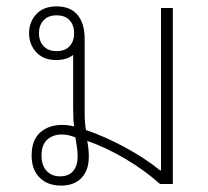

<svg xmlns="http://www.w3.org/2000/svg" viewBox="-20 -576 650 601"><path d="M258 -85Q258 -43 235 -19Q212 5 171 5Q129 5 104 -20Q79 -45 79 -89Q79 -138 106 -161.5Q133 -185 174 -185Q194 -185 212 -180Q209 -199 209 -237V-404Q188 -388 156 -388Q116 -388 93.5 -412.5Q71 -437 71 -472Q71 -507 93.5 -531.5Q116 -556 157 -556Q201 -556 223 -529Q245 -502 245 -455V-222Q245 -193 249 -169Q308 -149 371 -115Q434 -81 482 -42L484 -43V-551H521V0H481Q433 -43 372 -79Q311 -115 253 -135Q258 -111 258 -85ZM157 -416Q184 -416 198 -431.5Q212 -447 212 -472Q212 -497 198 -512.5Q184 -528 157 -528Q131 -528 116.5 -512.5Q102 -497 102 -472Q102 -447 116.5 -431.5Q131 -416 157 -416ZM168 -24Q195 -24 209 -40.5Q223 -57 223 -86Q223 -103 220.5 -118Q218 -133 216 -146Q205 -150 195.5 -152.5Q186 -155 173 -155Q146 -155 128 -139Q110 -123 110 -89Q110 -58 126 -41Q142 -24 168 -24Z"/></svg>

Font: Noto Sans Thai Looped ExtLight
Style: Regular
Weight: 200
Designer: Sasikarn Vongin, Ben Mitchell
Foundry: The Fontpad Ltd
Version: Version 1.00